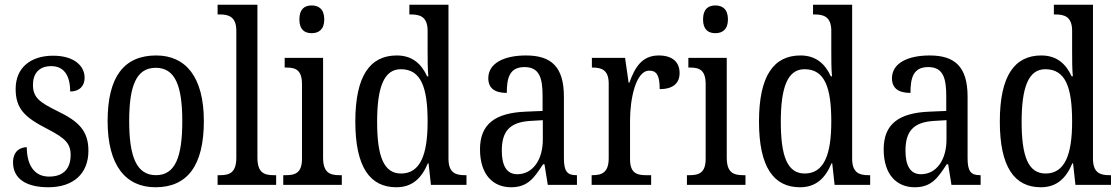

<svg xmlns="http://www.w3.org/2000/svg" viewBox="-20 -780 4722 810"><path d="M184 10C289 10 353 -47 353 -144C353 -228 312 -268 223 -311C148 -348 119 -368 119 -422C119 -469 144 -501 196 -501C248 -501 276 -464 276 -394C315 -394 337 -417 337 -452C337 -502 293 -545 204 -545C110 -545 46 -495 46 -405C46 -320 86 -284 180 -236C255 -197 278 -175 278 -126C278 -69 248 -35 187 -35C121 -35 93 -89 93 -159C66 -159 35 -143 35 -95C35 -25 92 10 184 10Z M636 10C770 10 840 -81 840 -269C840 -456 763 -546 639 -546C503 -546 434 -456 434 -269C434 -81 511 10 636 10ZM638 -41C556 -41 525 -119 525 -269C525 -418 555 -494 637 -494C719 -494 749 -418 749 -269C749 -119 720 -41 638 -41Z M898 0H1145V-41H1134C1094 -41 1066 -52 1066 -115V-760H898V-719H909C943 -719 977 -710 977 -651V-115C977 -52 949 -41 909 -41H898Z M1295 -640C1324 -640 1348 -655 1348 -698C1348 -742 1324 -757 1295 -757C1265 -757 1243 -742 1243 -698C1243 -655 1265 -640 1295 -640ZM1175 0H1422V-41H1412C1371 -41 1343 -52 1343 -115V-536H1181V-495H1189C1228 -495 1254 -484 1254 -425V-110C1254 -51 1226 -41 1186 -41H1175Z M1652 10C1720 10 1759 -29 1785 -91H1788L1798 0H1948V-41H1940C1901 -41 1872 -52 1872 -111V-760H1707V-719H1714C1751 -719 1784 -710 1784 -650V-565C1784 -529 1784 -490 1787 -458H1782C1758 -510 1720 -546 1654 -546C1541 -546 1479 -460 1479 -267C1479 -75 1541 10 1652 10ZM1672 -48C1599 -48 1571 -120 1571 -266C1571 -410 1599 -488 1671 -488C1757 -488 1784 -410 1784 -267C1784 -129 1754 -48 1672 -48Z M2136 10C2208 10 2234 -31 2271 -87H2277L2291 0H2414V-41H2411C2373 -41 2359 -57 2359 -113V-372C2359 -499 2305 -546 2199 -546C2106 -546 2040 -513 2040 -450C2040 -408 2067 -388 2118 -388C2118 -452 2130 -497 2193 -497C2258 -497 2269 -447 2269 -373V-312L2199 -309C2068 -304 2005 -256 2005 -150C2005 -41 2062 10 2136 10ZM2162 -45C2117 -45 2097 -82 2097 -144C2097 -223 2127 -265 2219 -270L2270 -273V-191C2270 -106 2228 -45 2162 -45Z M2476 0H2727V-41H2705C2668 -41 2638 -49 2638 -108V-273C2638 -362 2662 -482 2719 -482C2752 -482 2763 -459 2763 -404C2822 -404 2847 -431 2847 -472C2847 -517 2818 -546 2759 -546C2687 -546 2658 -494 2635 -431H2632L2617 -536H2477V-495H2480C2517 -495 2548 -486 2548 -427V-113C2548 -50 2517 -41 2479 -41H2476Z M2998 -640C3027 -640 3051 -655 3051 -698C3051 -742 3027 -757 2998 -757C2968 -757 2946 -742 2946 -698C2946 -655 2968 -640 2998 -640ZM2878 0H3125V-41H3115C3074 -41 3046 -52 3046 -115V-536H2884V-495H2892C2931 -495 2957 -484 2957 -425V-110C2957 -51 2929 -41 2889 -41H2878Z M3355 10C3423 10 3462 -29 3488 -91H3491L3501 0H3651V-41H3643C3604 -41 3575 -52 3575 -111V-760H3410V-719H3417C3454 -719 3487 -710 3487 -650V-565C3487 -529 3487 -490 3490 -458H3485C3461 -510 3423 -546 3357 -546C3244 -546 3182 -460 3182 -267C3182 -75 3244 10 3355 10ZM3375 -48C3302 -48 3274 -120 3274 -266C3274 -410 3302 -488 3374 -488C3460 -488 3487 -410 3487 -267C3487 -129 3457 -48 3375 -48Z M3839 10C3911 10 3937 -31 3974 -87H3980L3994 0H4117V-41H4114C4076 -41 4062 -57 4062 -113V-372C4062 -499 4008 -546 3902 -546C3809 -546 3743 -513 3743 -450C3743 -408 3770 -388 3821 -388C3821 -452 3833 -497 3896 -497C3961 -497 3972 -447 3972 -373V-312L3902 -309C3771 -304 3708 -256 3708 -150C3708 -41 3765 10 3839 10ZM3865 -45C3820 -45 3800 -82 3800 -144C3800 -223 3830 -265 3922 -270L3973 -273V-191C3973 -106 3931 -45 3865 -45Z M4371 10C4439 10 4478 -29 4504 -91H4507L4517 0H4667V-41H4659C4620 -41 4591 -52 4591 -111V-760H4426V-719H4433C4470 -719 4503 -710 4503 -650V-565C4503 -529 4503 -490 4506 -458H4501C4477 -510 4439 -546 4373 -546C4260 -546 4198 -460 4198 -267C4198 -75 4260 10 4371 10ZM4391 -48C4318 -48 4290 -120 4290 -266C4290 -410 4318 -488 4390 -488C4476 -488 4503 -410 4503 -267C4503 -129 4473 -48 4391 -48Z"/></svg>

Font: Noto Serif Ethiopic Cn
Style: Regular
Weight: 400
Width: 3
Designer: Monotype Design Team
Foundry: Monotype Imaging Inc.
Version: Version 2.102